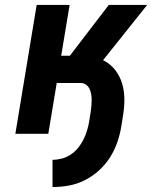

<svg xmlns="http://www.w3.org/2000/svg" viewBox="-20 -540 640 775"><path d="M192 215V105Q211 105 230 100Q249 95 266 83.5Q283 72 295.5 56.5Q308 41 317 23Q326 5 331.5 -13.5Q337 -32 340 -50L346 -88Q348 -100 349 -112.5Q350 -125 350 -136.5Q350 -148 348 -160Q346 -172 341 -182Q336 -192 327 -198.5Q318 -205 306 -205H209L175 0H42L128 -520H261L227 -315H262L419 -520H574L396 -297Q425 -283 444.5 -258Q464 -233 473 -202.5Q482 -172 482 -138Q482 -104 476 -70L470 -32Q465 0 454 32.5Q443 65 424.5 94.5Q406 124 379.5 148Q353 172 322 187.5Q291 203 258 209Q225 215 192 215Z"/></svg>

Font: Iosevka Aile Extrabold Oblique
Style: Regular
Weight: 800
Italic angle: -9°
Designer: Belleve Invis
Foundry: Belleve Invis
Version: Version 31.1.0; ttfautohint (v1.8.4)